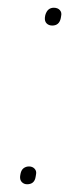

<svg xmlns="http://www.w3.org/2000/svg" viewBox="-20 -468 198 496"><path d="M50 8Q42 8 36.5 2.5Q31 -3 32 -13L33 -19Q35 -29 41 -33.5Q47 -38 55 -38Q64 -38 69.5 -32Q75 -26 73 -17L72 -11Q69 8 50 8ZM115 -402Q106 -402 100.5 -407.5Q95 -413 96 -423L97 -429Q100 -439 105.5 -443.5Q111 -448 119 -448Q129 -448 134.5 -442Q140 -436 138 -427L137 -421Q133 -402 115 -402Z"/></svg>

Font: Sofia Sans Condensed Thin
Style: Italic
Weight: 250
Italic angle: -9°
Version: Version 4.100